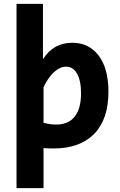

<svg xmlns="http://www.w3.org/2000/svg" viewBox="-20 -750 618 988"><path d="M65 218V-730H201V-448H203Q256 -530 352 -530Q438 -530 488 -463.5Q538 -397 538 -278Q538 -136 464.5 -61Q391 14 255 14Q242 14 229.5 13.5Q217 13 204 12V218ZM269 -109Q332 -109 364.5 -150Q397 -191 397 -270Q397 -335 376.5 -371Q356 -407 320 -407Q289 -407 258.5 -379.5Q228 -352 204 -301V-118Q239 -109 269 -109Z"/></svg>

Font: Secular One
Style: Regular
Weight: 400
Designer: Michal Sahar
Foundry: Hagilda
Version: Version 1.002; ttfautohint (v1.8.4.7-5d5b);gftools[0.9.29]